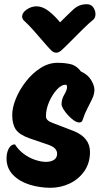

<svg xmlns="http://www.w3.org/2000/svg" viewBox="-20 -878 476 911"><path d="M220 13Q168 13 120 -2Q72 -17 41.5 -48.5Q11 -80 11 -127Q11 -153 21.5 -173Q32 -193 51 -193Q67 -167 92.5 -148Q118 -129 146.5 -119.5Q175 -110 198 -110Q221 -110 236 -119.5Q251 -129 251 -149Q251 -161 242 -172Q233 -183 207 -192L122 -221Q73 -238 55.5 -263Q38 -288 38 -332Q38 -368 55.5 -410.5Q73 -453 103.5 -492Q134 -531 172.5 -555.5Q211 -580 253 -580Q287 -580 315 -573.5Q343 -567 364 -539Q397 -524 412.5 -498Q428 -472 428 -452Q428 -431 417 -408Q406 -385 393.5 -361Q381 -337 374 -314Q372 -307 368.5 -302Q365 -297 355 -297Q344 -297 330 -307Q316 -317 302.5 -331.5Q289 -346 280.5 -360.5Q272 -375 272 -383Q272 -407 285 -429Q298 -451 298 -464Q298 -469 297 -472.5Q296 -476 290 -476Q271 -476 249.5 -452.5Q228 -429 213 -394.5Q198 -360 198 -326Q198 -306 229 -295L328 -257Q407 -226 407 -157Q407 -105 380.5 -66.5Q354 -28 311 -7.5Q268 13 220 13ZM392 -858Q412 -858 422.5 -843Q433 -828 433 -811Q433 -794 423 -785Q403 -769 374 -740.5Q345 -712 317 -683.5Q289 -655 270 -638Q258 -628 247 -628Q234 -628 223 -639Q208 -654 185.5 -680.5Q163 -707 138.5 -734.5Q114 -762 94 -780Q85 -788 85 -800Q85 -818 107 -833Q129 -848 153 -848Q182 -848 211 -825.5Q240 -803 265 -772Q303 -810 329 -834Q355 -858 392 -858Z"/></svg>

Font: Protest Riot
Style: Regular
Weight: 400
Designer: Octavio Pardo
Foundry: Ashler Design
Version: Version 2.005; ttfautohint (v1.8.4.7-5d5b)